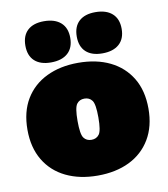

<svg xmlns="http://www.w3.org/2000/svg" viewBox="-82 -793 763 872"><g transform="rotate(-10 299.0 -356.5)"><path d="M299 -510Q383 -510 445.5 -479.5Q508 -449 543 -391Q578 -333 578 -250Q578 -168 543 -109.5Q508 -51 445.5 -20.5Q383 10 299 10Q216 10 153 -20.5Q90 -51 55 -109.5Q20 -168 20 -250Q20 -333 55 -391Q90 -449 153 -479.5Q216 -510 299 -510ZM299 -345Q276 -345 263.5 -328Q251 -311 251 -250Q251 -189 263.5 -172Q276 -155 299 -155Q322 -155 334.5 -172Q347 -189 347 -250Q347 -311 334.5 -328Q322 -345 299 -345ZM179 -723Q229 -723 256.5 -698.5Q284 -674 284 -628Q284 -582 256.5 -557.5Q229 -533 179 -533Q130 -533 103.5 -557.5Q77 -582 77 -628Q77 -674 103.5 -698.5Q130 -723 179 -723ZM416 -723Q466 -723 493.5 -698.5Q521 -674 521 -628Q521 -582 493.5 -557.5Q466 -533 416 -533Q367 -533 340.5 -557.5Q314 -582 314 -628Q314 -674 340.5 -698.5Q367 -723 416 -723Z"/></g></svg>

Font: Prodigy Sans Black
Style: Regular
Weight: 900
Designer: Wei Huang
Foundry: Wei Huang
Version: Version 1.003; ttfautohint (v1.8.3)